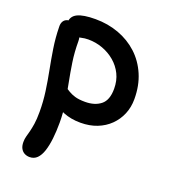

<svg xmlns="http://www.w3.org/2000/svg" viewBox="-140 -609 854 970"><g transform="rotate(20 287.0 -123.5)"><path d="M313 10Q262 10 221 -6.5Q180 -23 156 -49Q132 -75 132 -105Q132 -119 140.5 -129.5Q149 -140 163 -140Q175 -140 185.5 -133.5Q196 -127 209.5 -118.5Q223 -110 244 -103.5Q265 -97 299 -97Q351 -97 383 -122.5Q415 -148 415 -209Q415 -253 398 -287.5Q381 -322 351.5 -347Q322 -372 285 -385.5Q248 -399 208 -399Q188 -399 169.5 -394.5Q151 -390 134 -390Q119 -390 106.5 -397Q94 -404 86.5 -416.5Q79 -429 79 -443Q79 -477 110 -492.5Q141 -508 207 -508Q274 -508 332.5 -486.5Q391 -465 435 -424.5Q479 -384 504 -326Q529 -268 529 -195Q529 -151 513.5 -114Q498 -77 469.5 -49Q441 -21 401.5 -5.5Q362 10 313 10ZM131 261Q116 261 103.5 254.5Q91 248 83.5 234.5Q76 221 76 200Q76 183 80 169Q84 155 88.5 137.5Q93 120 97 94.5Q101 69 101 29Q101 -26 93.5 -79.5Q86 -133 75.5 -186.5Q65 -240 56.5 -295Q48 -350 47 -406Q46 -423 51 -434Q56 -445 65.5 -450.5Q75 -456 88 -456Q109 -456 125.5 -444.5Q142 -433 152.5 -414.5Q163 -396 163 -374Q163 -315 171 -262Q179 -209 189 -158.5Q199 -108 207 -58Q215 -8 215 46Q215 92 210.5 131.5Q206 171 196.5 200Q187 229 171 245Q155 261 131 261Z"/></g></svg>

Font: Shantell Sans Medium
Style: Regular
Weight: 500
Designer: Stephen Nixon, Anya Danilova, Shantell Martin
Foundry: Arrow Type
Version: Version 1.011;[c5ecc13dd]